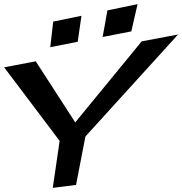

<svg xmlns="http://www.w3.org/2000/svg" viewBox="-107 -892 877 924"><path d="M750 -726 575 -693 255 -303 65 -597 -87 -568 180 -214 147 12 259 -2 304 -235ZM267 -691 285 -816 149 -788 135 -665ZM525 -741 555 -872 410 -842 387 -714Z"/></svg>

Font: Gamestation Warped
Style: Italic
Weight: 400
Designer: Jonas Hecksher
Foundry: Jonas Hecksher, Playtypeª, e-types AS
Version: Version 1.003